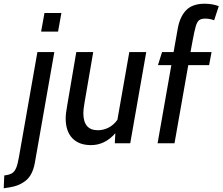

<svg xmlns="http://www.w3.org/2000/svg" viewBox="-105 -770 1196 1032"><path d="M134 -700H225L207 -600H116ZM-82 173Q-55 170 -41 161.5Q-27 153 -18.5 133.5Q-10 114 -3 73L96 -490H187L82 107Q70 171 34.5 200Q-1 229 -53 237L-85 242Z M248 -134Q248 -158 256 -202L305 -490H396L349 -216Q343 -181 343 -162Q343 -70 421 -70Q451 -70 478.5 -84Q506 -98 526 -126L590 -490H681L595 0H512L515 -54Q459 10 384 10Q319 10 283.5 -27.5Q248 -65 248 -134Z M816 -420H744L766 -490H828L850 -614Q861 -679 895 -714.5Q929 -750 995 -750Q1036 -750 1071 -737L1046 -661Q1023 -670 997 -670Q976 -670 965 -661Q954 -652 947 -628Q940 -604 930 -550L919 -490H1032L1019 -420H907L833 0H742Z"/></svg>

Font: Cabin
Style: Italic
Weight: 400
Italic angle: -7°
Designer: Pablo Impallari
Foundry: Pablo Impallari. http://www.impallari.com Igino Marini. http://www.ikern.com
Version: Version 2.200